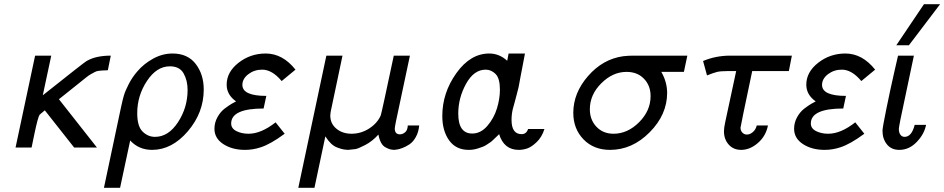

<svg xmlns="http://www.w3.org/2000/svg" viewBox="-20 -714 4569 929"><path d="M55.2 0 149.9 -444.8H228L187 -252.9Q387.2 -412.1 397.9 -418Q399.9 -419.9 404.8 -421.9Q447.8 -444.8 516.1 -444.8L502 -375L501 -374Q484.9 -374 475.3 -373Q465.8 -372.1 456.3 -371.1Q446.8 -370.1 436.8 -364.5Q426.8 -358.9 418.5 -354.5Q410.2 -350.1 393.6 -336.7Q377 -323.2 363.5 -312.5Q350.1 -301.8 320.1 -277.8Q290 -253.9 265.1 -233.9L449.2 0H338.9L196.8 -180.2Q196.8 -180.2 171.9 -159.2Q164.1 -149.4 147 -68.8Q139.2 -29.8 132.8 0Z M482.9 194.8 565.9 -196.8Q573.7 -232.9 579.8 -253.4Q585.9 -273.9 603 -307.4Q620.1 -340.8 645 -369.1Q675.8 -405.3 720.9 -430.2Q766.1 -455.1 814.9 -455.1Q888.2 -455.1 927 -404.5Q965.8 -354 965.8 -280.8Q965.8 -168.9 888.9 -78.9Q812 11.2 715.8 11.2Q651.9 11.2 609.9 -34.2L561 194.8ZM644 -166Q644 -103 669.9 -77.4Q695.8 -51.8 730 -51.8Q794.9 -51.8 841.3 -122.8Q887.7 -193.8 887.7 -278.8Q887.7 -324.7 868.4 -358.9Q849.1 -393.1 801.8 -393.1Q737.8 -393.1 690.9 -322Q644 -251 644 -166Z M1017.6 -90.8Q1017.6 -120.6 1032 -146.7Q1046.4 -172.9 1066.9 -188.5Q1087.4 -204.1 1101.6 -212.2Q1115.7 -220.2 1121.6 -223.1H1122.6Q1076.7 -255.4 1076.7 -304.2Q1076.7 -365.2 1134 -410.2Q1191.4 -455.1 1265.6 -455.1Q1347.7 -455.1 1409.7 -377L1342.8 -321.8Q1296.9 -377 1248.5 -377Q1210.4 -377 1181.6 -355Q1152.8 -333 1152.8 -303.2Q1152.8 -250 1268.6 -250L1255.4 -189Q1098.1 -189 1098.6 -116.2Q1098.6 -92.3 1124 -79.6Q1149.4 -66.9 1182.6 -66.9Q1243.7 -66.9 1313.5 -122.1L1357.4 -66.9Q1288.6 -16.1 1240.7 -1Q1203.6 11.2 1165.5 11.2Q1103.5 11.2 1060.5 -16.8Q1017.6 -44.9 1017.6 -90.8Z M1423.3 194.8 1559.1 -444.8H1637.2L1583.5 -189.9Q1578.6 -169.9 1578.1 -154.8Q1578.1 -115.7 1607.7 -91.3Q1637.2 -66.9 1681.2 -66.9Q1727.1 -66.9 1766.6 -92.5Q1806.2 -118.2 1822.3 -155.8Q1826.2 -165.5 1885.3 -444.8H1963.4L1895.5 -125Q1890.6 -100.1 1890.1 -92.8Q1890.1 -64 1915 -64Q1928.2 -64 1940.2 -74Q1952.1 -84 1953.1 -106.9H2008.3Q2005.4 -74.7 1991.9 -50.8Q1978.5 -26.9 1960.9 -15.4Q1943.4 -3.9 1926.3 2.4Q1909.2 8.8 1898.4 9.8L1886.2 11.2Q1874 10.3 1866.2 8.1Q1858.4 5.9 1845.5 -1Q1832.5 -7.8 1824 -23.4Q1815.4 -39.1 1811 -63Q1781.2 -29.8 1746.3 -12Q1711.4 5.9 1700.4 7.3Q1689.5 8.8 1664.1 11.2Q1647.9 10.3 1638.2 8.1Q1628.4 5.9 1612.3 0Q1596.2 -5.9 1581.8 -19.5Q1567.4 -33.2 1554.2 -54.2L1501.5 194.8Z M2120.1 -152.8Q2120.1 -264.6 2188 -359.9Q2255.9 -455.1 2347.2 -455.1Q2396 -455.1 2434.1 -419.9L2440.9 -455.1H2520Q2515.1 -430.2 2510 -402.1Q2504.9 -374 2502 -360.6Q2499 -347.2 2496.6 -332.5Q2494.1 -317.9 2492.2 -307.9Q2490.2 -297.9 2488.8 -290.5Q2487.3 -283.2 2483.6 -270Q2480 -256.8 2478.5 -250.5Q2477.1 -244.1 2470.9 -221.7Q2464.8 -199.2 2460.9 -185.1Q2455.1 -160.2 2455.1 -133.8Q2455.1 -64.9 2503.9 -64.9Q2526.9 -64.9 2535.2 -89.8H2614.3Q2602.1 -50.8 2577.1 -26.9Q2552.2 -2.9 2531.2 4.2Q2510.3 11.2 2490.2 11.2Q2418.5 11.2 2395 -64.9L2388.2 -58.1Q2381.3 -51.3 2377.7 -48.1Q2374 -44.9 2366 -36.9Q2357.9 -28.8 2351.6 -24.9Q2345.2 -21 2335.7 -14.4Q2326.2 -7.8 2317.1 -4.4Q2308.1 -1 2296.6 2.9Q2285.2 6.8 2273.2 9Q2261.2 11.2 2248 11.2Q2186 11.2 2153.1 -34.9Q2120.1 -81.1 2120.1 -152.8ZM2197.3 -164.1Q2197.3 -67.9 2265.1 -67.9Q2306.2 -67.9 2338.1 -105Q2370.1 -142.1 2384.5 -189.5Q2398.9 -236.8 2398.9 -279.8Q2398.9 -335 2377.9 -356Q2356.9 -377 2330.1 -377Q2272.9 -377 2235.1 -308.6Q2197.3 -240.2 2197.3 -164.1Z M2753.9 -168Q2753.9 -264.2 2825.4 -346.2Q2897 -428.2 2995.1 -441.9Q3020 -444.8 3045.9 -444.8H3305.7L3289.1 -366.2H3179.7Q3207.5 -318.4 3208 -265.1Q3208 -159.2 3123.5 -74Q3039.1 11.2 2931.6 11.2Q2852.5 11.2 2803.2 -39.8Q2753.9 -90.8 2753.9 -168ZM2834 -185.1Q2834 -134.3 2866 -100.6Q2897.9 -66.9 2948.7 -66.9Q3016.6 -66.9 3072.3 -122.6Q3127.9 -178.2 3127.9 -249Q3127.9 -299.8 3095.9 -333Q3064 -366.2 3011.7 -366.2Q2944.8 -366.2 2889.4 -311Q2834 -255.9 2834 -185.1Z M3381.8 -418.9Q3443.8 -444.8 3512.7 -444.8H3811.5L3796.9 -370.1H3619.6Q3562.5 -99.1 3563 -96.2Q3563 -82 3571.8 -72.5Q3580.6 -63 3593.8 -63Q3608.9 -63 3622.8 -75Q3636.7 -86.9 3641.6 -106.9H3695.8Q3686 -56.2 3647.5 -22.5Q3608.9 11.2 3565.9 11.2Q3528.8 11.2 3505.9 -14.4Q3482.9 -40 3482.9 -79.1Q3482.9 -94.2 3488.8 -122.1L3542 -370.1H3501Q3466.8 -370.1 3449.7 -366Q3432.6 -361.8 3400.9 -349.1Z M3822.3 -90.8Q3822.3 -120.6 3836.7 -146.7Q3851.1 -172.9 3871.6 -188.5Q3892.1 -204.1 3906.2 -212.2Q3920.4 -220.2 3926.3 -223.1H3927.2Q3881.3 -255.4 3881.3 -304.2Q3881.3 -365.2 3938.7 -410.2Q3996.1 -455.1 4070.3 -455.1Q4152.3 -455.1 4214.4 -377L4147.5 -321.8Q4101.6 -377 4053.2 -377Q4015.1 -377 3986.3 -355Q3957.5 -333 3957.5 -303.2Q3957.5 -250 4073.2 -250L4060.1 -189Q3902.8 -189 3903.3 -116.2Q3903.3 -92.3 3928.7 -79.6Q3954.1 -66.9 3987.3 -66.9Q4048.3 -66.9 4118.2 -122.1L4162.1 -66.9Q4093.3 -16.1 4045.4 -1Q4008.3 11.2 3970.2 11.2Q3908.2 11.2 3865.2 -16.8Q3822.3 -44.9 3822.3 -90.8Z M4250 -81.1Q4250 -96.2 4268.6 -187Q4287.1 -277.8 4306.2 -361.8L4325.2 -444.8H4401.9L4336.9 -136.2Q4329.1 -96.2 4329.1 -90.8Q4329.1 -71.8 4336.9 -61.8Q4344.7 -51.8 4356.9 -51.8Q4391.1 -51.8 4405.8 -109.9H4460.9Q4452.1 -64.9 4415.5 -26.9Q4378.9 11.2 4331.1 11.2Q4293 11.2 4271.5 -15.4Q4250 -42 4250 -81.1ZM4316.9 -495.1 4450.7 -693.8H4528.8L4377.9 -495.1Z"/></svg>

Font: CMU Sans Serif
Style: Oblique
Weight: 500
Italic angle: -12°
Version: Version 0.7.0